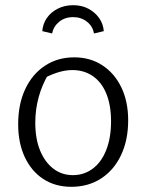

<svg xmlns="http://www.w3.org/2000/svg" viewBox="-20 -712 556 740"><path d="M255 8Q193 8 147 -22Q101 -52 75.5 -106.5Q50 -161 50 -233Q50 -310 77 -368Q104 -426 153 -458.5Q202 -491 266 -491Q328 -491 375 -460Q422 -429 448 -374.5Q474 -320 474 -248Q474 -172 446.5 -114Q419 -56 369.5 -24Q320 8 255 8ZM261 -37Q304 -37 337.5 -62Q371 -87 389.5 -134Q408 -181 408 -244Q408 -306 390 -350.5Q372 -395 338 -418.5Q304 -442 259 -442Q231 -442 200 -432Q169 -422 134 -402L168 -429Q142 -385 129 -337.5Q116 -290 116 -239Q116 -177 134.5 -132Q153 -87 185.5 -62Q218 -37 261 -37ZM262 -692Q295 -692 320.5 -678.5Q346 -665 362 -642.5Q378 -620 380 -592L342 -583Q338 -610 315.5 -628Q293 -646 262 -646Q230 -646 208 -628Q186 -610 181 -583L143 -592Q145 -620 160.5 -642.5Q176 -665 202.5 -678.5Q229 -692 262 -692Z"/></svg>

Font: Piazzolla 24pt Light
Style: Regular
Weight: 300
Designer: Juan Pablo del Peral
Foundry: Huerta Tipografica
Version: Version 2.005